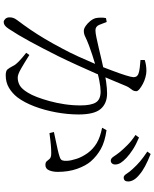

<svg xmlns="http://www.w3.org/2000/svg" viewBox="82 -895 836 1040"><g transform="rotate(90 500.0 -375.0)"><path d="M278 -116Q319 -90 351 -71.5Q383 -53 400 -53Q423 -53 442.5 -64Q462 -75 482 -108Q494 -127 505.5 -157Q517 -187 527.5 -225Q538 -263 544.5 -306Q551 -349 551 -393Q551 -450 535 -476Q519 -502 476 -502Q452 -502 417 -495Q400 -492 382 -487Q381 -484 380 -481Q358 -431 333.5 -377Q309 -323 284 -272Q263 -230 243 -191.5Q223 -153 204.5 -119Q186 -85 169 -56.5Q152 -28 136 -4Q126 11 117.5 17Q109 23 99 23Q91 23 82.5 14.5Q74 6 74 -9Q74 -19 77 -28.5Q80 -38 89 -50Q117 -87 141.5 -123Q166 -159 191 -201Q216 -243 245 -298Q265 -335 286 -381Q306 -425 326 -472Q301 -465 278 -457Q247 -446 229 -440Q195 -427 179.5 -419Q164 -411 147 -411Q135 -411 120 -421.5Q105 -432 93.5 -446.5Q82 -461 78 -476Q76 -486 75.5 -502Q75 -518 78 -531L99 -535Q106 -516 114.5 -495Q123 -474 144 -474Q158 -474 184 -479.5Q210 -485 242.5 -492.5Q275 -500 308 -508Q327 -512 344 -516Q354 -542 363 -566Q379 -608 388.5 -639Q398 -670 398 -680Q398 -688 395 -694.5Q392 -701 382 -706Q371 -711 347 -714Q323 -717 305 -718V-741Q317 -745 332 -747.5Q347 -750 365 -750Q379 -750 398 -745Q417 -740 434 -731Q451 -722 462.5 -712.5Q474 -703 474 -695Q474 -684 469 -676Q464 -668 457.5 -660Q451 -652 446 -640Q435 -615 418 -573Q409 -552 399 -528Q411 -530 424 -532Q460 -537 486 -537Q540 -537 570 -502.5Q600 -468 600 -383Q600 -324 588.5 -261Q577 -198 556 -143Q535 -88 507 -51Q485 -23 455.5 -5.5Q426 12 388 12Q364 12 356 2.5Q348 -7 338 -26Q335 -33 329 -41Q323 -49 309 -62.5Q295 -76 266 -99ZM672 -510 685 -534Q748 -525 786.5 -503.5Q825 -482 854 -449Q878 -421 894.5 -374.5Q911 -328 911 -270Q911 -243 902.5 -223Q894 -203 874 -203Q860 -203 854 -209.5Q848 -216 842 -224Q836 -232 821 -234Q811 -235 788.5 -234Q766 -233 742 -230Q718 -227 701 -225L695 -249Q713 -253 739.5 -258.5Q766 -264 790.5 -269.5Q815 -275 829 -280Q845 -285 848.5 -294Q852 -303 851 -322Q850 -341 840.5 -371Q831 -401 809 -432Q787 -462 755 -481Q723 -500 672 -510ZM803 -607Q787 -626 765 -648Q743 -670 711 -691L725 -710Q763 -694 790 -676.5Q817 -659 835 -642Q854 -624 862.5 -610Q871 -596 871 -581Q871 -570 865 -563.5Q859 -557 850 -557Q838 -557 828 -572.5Q818 -588 803 -607ZM894 -677Q876 -697 855 -715Q834 -733 801 -755L814 -773Q852 -758 880 -743Q908 -728 925 -713Q945 -697 954 -681.5Q963 -666 963 -651Q963 -639 957.5 -633Q952 -627 941 -627Q931 -627 921 -643Q911 -659 894 -677Z"/></g></svg>

Font: Early Summer Mincho Light
Style: Regular
Weight: 300
Designer: GuiWonder
Version: Version 1.002